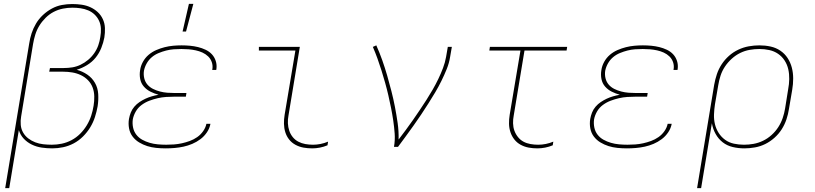

<svg xmlns="http://www.w3.org/2000/svg" viewBox="-20 -764 4240 999"><path d="M7 215 132 -538Q136 -565 144.5 -591Q153 -617 167.5 -641.5Q182 -666 203.5 -686Q225 -706 250 -719.5Q275 -733 302 -738Q329 -743 356 -743Q381 -743 405 -739.5Q429 -736 450 -726.5Q471 -717 488 -701.5Q505 -686 515 -664.5Q525 -643 526 -618.5Q527 -594 523 -569Q518 -542 507 -514.5Q496 -487 477.5 -464Q459 -441 432.5 -425Q406 -409 379 -401Q409 -393 434 -376Q459 -359 474 -333Q489 -307 491 -275Q493 -243 488 -211Q483 -183 474 -155Q465 -127 449.5 -101.5Q434 -76 412 -54Q390 -32 363.5 -18Q337 -4 308.5 2Q280 8 252 8Q224 8 197 4Q170 0 146 -11.5Q122 -23 104 -42Q86 -61 78 -87L28 215ZM250 -11Q276 -11 302 -16.5Q328 -22 352.5 -35Q377 -48 397 -68Q417 -88 431.5 -112Q446 -136 454.5 -162Q463 -188 467 -214Q471 -238 470.5 -262.5Q470 -287 462 -308.5Q454 -330 438 -346.5Q422 -363 401 -373Q380 -383 356.5 -387Q333 -391 308 -391H236L240 -410H312Q334 -410 356 -413.5Q378 -417 399 -427Q420 -437 438.5 -452.5Q457 -468 470.5 -487.5Q484 -507 491.5 -528.5Q499 -550 502 -572Q506 -594 505 -615.5Q504 -637 495.5 -655.5Q487 -674 472.5 -688Q458 -702 439 -710Q420 -718 399 -721Q378 -724 356 -724Q332 -724 307 -719Q282 -714 259 -702Q236 -690 217 -671Q198 -652 184.5 -630Q171 -608 163.5 -583.5Q156 -559 152 -535L90 -158Q86 -136 88 -114Q90 -92 100.5 -74Q111 -56 127.5 -43.5Q144 -31 163.5 -23.5Q183 -16 205 -13.5Q227 -11 250 -11Z M842 8Q817 8 792.5 5.5Q768 3 746 -4Q724 -11 704 -23Q684 -35 670 -53.5Q656 -72 651.5 -96Q647 -120 651 -145Q654 -162 660.5 -178.5Q667 -195 679 -209Q691 -223 706 -233Q721 -243 737 -250.5Q753 -258 770.5 -263Q788 -268 805 -271Q783 -277 763 -287Q743 -297 728.5 -313.5Q714 -330 709.5 -352.5Q705 -375 709 -399Q712 -421 723.5 -442Q735 -463 753 -478.5Q771 -494 793 -503.5Q815 -513 837 -518.5Q859 -524 881 -526Q903 -528 925 -528Q947 -528 968.5 -526Q990 -524 1010.5 -519Q1031 -514 1050 -505Q1069 -496 1082.5 -481.5Q1096 -467 1102.5 -447Q1109 -427 1106 -405L1105 -400H1084L1085 -404Q1088 -423 1082 -440.5Q1076 -458 1063 -470.5Q1050 -483 1033.5 -490.5Q1017 -498 998.5 -502Q980 -506 961.5 -507.5Q943 -509 924 -509Q904 -509 884 -507.5Q864 -506 844.5 -501Q825 -496 805.5 -488Q786 -480 770 -466.5Q754 -453 743.5 -434.5Q733 -416 729 -396Q726 -376 730.5 -357Q735 -338 747 -324Q759 -310 776 -301.5Q793 -293 812 -288Q831 -283 850.5 -281.5Q870 -280 890 -280H950L947 -261H887Q866 -261 844 -259.5Q822 -258 800.5 -253Q779 -248 757.5 -240Q736 -232 717 -218Q698 -204 686.5 -184Q675 -164 671 -143Q668 -121 672.5 -100Q677 -79 689.5 -63Q702 -47 720 -37Q738 -27 758.5 -21Q779 -15 801 -13Q823 -11 845 -11Q865 -11 885.5 -12.5Q906 -14 926.5 -18.5Q947 -23 967.5 -30.5Q988 -38 1006 -50.5Q1024 -63 1037 -81.5Q1050 -100 1054 -120H1075Q1071 -97 1057 -76Q1043 -55 1023 -40Q1003 -25 980.5 -15.5Q958 -6 935 -1Q912 4 888.5 6Q865 8 842 8ZM930 -600 963 -744H986L948 -600Z M1605 8Q1581 8 1559 4Q1537 0 1517.5 -10.5Q1498 -21 1484.5 -38Q1471 -55 1464.5 -76Q1458 -97 1457.5 -120Q1457 -143 1461 -167L1517 -501H1327V-520H1540L1481 -163Q1477 -143 1478 -122.5Q1479 -102 1485 -84Q1491 -66 1503 -51Q1515 -36 1532 -27Q1549 -18 1568.5 -14.5Q1588 -11 1609 -11Q1628 -11 1648 -15Q1668 -19 1687 -27L1684 -8Q1665 0 1644.5 4Q1624 8 1605 8Z M2030 0Q2036 -35 2033.5 -69.5Q2031 -104 2026 -137.5Q2021 -171 2014.5 -203.5Q2008 -236 2000.5 -268.5Q1993 -301 1984 -333Q1975 -365 1965 -397Q1955 -429 1944 -459.5Q1933 -490 1920 -520L1938 -528Q1955 -490 1969 -450.5Q1983 -411 1994.5 -371Q2006 -331 2016.5 -290Q2027 -249 2035 -207.5Q2043 -166 2049 -124Q2055 -82 2054 -38Q2073 -63 2092 -88.5Q2111 -114 2129 -140Q2147 -166 2164.5 -192Q2182 -218 2199 -244.5Q2216 -271 2231.5 -298Q2247 -325 2260.5 -353Q2274 -381 2285 -410Q2296 -439 2301 -468L2310 -520H2331L2322 -468Q2317 -436 2304.5 -405Q2292 -374 2277 -343.5Q2262 -313 2244.5 -283.5Q2227 -254 2208.5 -225Q2190 -196 2171 -167.5Q2152 -139 2132 -111Q2112 -83 2091.5 -55Q2071 -27 2051 0Z M2776 8Q2753 8 2731 4Q2709 0 2689.5 -10.5Q2670 -21 2656.5 -38Q2643 -55 2636 -76Q2629 -97 2628.5 -120Q2628 -143 2632 -167L2688 -501H2526L2529 -520H2931L2928 -501H2709L2653 -163Q2649 -143 2649.5 -122.5Q2650 -102 2656.5 -84Q2663 -66 2675 -51Q2687 -36 2703.5 -27Q2720 -18 2740 -14.5Q2760 -11 2780 -11Q2800 -11 2820 -15Q2840 -19 2859 -27L2856 -8Q2837 0 2816.5 4Q2796 8 2776 8Z M3242 8Q3217 8 3192.5 5.5Q3168 3 3146 -4Q3124 -11 3104 -23Q3084 -35 3070 -53.5Q3056 -72 3051.5 -96Q3047 -120 3051 -145Q3054 -162 3060.5 -178.5Q3067 -195 3079 -209Q3091 -223 3106 -233Q3121 -243 3137 -250.5Q3153 -258 3170.5 -263Q3188 -268 3205 -271Q3183 -277 3163 -287Q3143 -297 3128.5 -313.5Q3114 -330 3109.5 -352.5Q3105 -375 3109 -399Q3112 -421 3123.5 -442Q3135 -463 3153 -478.5Q3171 -494 3193 -503.5Q3215 -513 3237 -518.5Q3259 -524 3281 -526Q3303 -528 3325 -528Q3347 -528 3368.5 -526Q3390 -524 3410.5 -519Q3431 -514 3450 -505Q3469 -496 3482.5 -481.5Q3496 -467 3502.5 -447Q3509 -427 3506 -405L3505 -400H3484L3485 -404Q3488 -423 3482 -440.5Q3476 -458 3463 -470.5Q3450 -483 3433.5 -490.5Q3417 -498 3398.5 -502Q3380 -506 3361.5 -507.5Q3343 -509 3324 -509Q3304 -509 3284 -507.5Q3264 -506 3244.5 -501Q3225 -496 3205.5 -488Q3186 -480 3170 -466.5Q3154 -453 3143.5 -434.5Q3133 -416 3129 -396Q3126 -376 3130.5 -357Q3135 -338 3147 -324Q3159 -310 3176 -301.5Q3193 -293 3212 -288Q3231 -283 3250.5 -281.5Q3270 -280 3290 -280H3350L3347 -261H3287Q3266 -261 3244 -259.5Q3222 -258 3200.5 -253Q3179 -248 3157.5 -240Q3136 -232 3117 -218Q3098 -204 3086.5 -184Q3075 -164 3071 -143Q3068 -121 3072.5 -100Q3077 -79 3089.5 -63Q3102 -47 3120 -37Q3138 -27 3158.5 -21Q3179 -15 3201 -13Q3223 -11 3245 -11Q3265 -11 3285.5 -12.5Q3306 -14 3326.5 -18.5Q3347 -23 3367.5 -30.5Q3388 -38 3406 -50.5Q3424 -63 3437 -81.5Q3450 -100 3454 -120H3475Q3471 -97 3457 -76Q3443 -55 3423 -40Q3403 -25 3380.5 -15.5Q3358 -6 3335 -1Q3312 4 3288.5 6Q3265 8 3242 8Z M3607 215 3696 -323Q3701 -351 3710 -378Q3719 -405 3735 -429.5Q3751 -454 3773 -473.5Q3795 -493 3821.5 -505.5Q3848 -518 3876 -523Q3904 -528 3931 -528Q3961 -528 3989 -522Q4017 -516 4040 -500.5Q4063 -485 4078 -462Q4093 -439 4100 -412Q4107 -385 4107 -355.5Q4107 -326 4102 -297L4085 -197Q4081 -170 4072 -143Q4063 -116 4047.5 -91.5Q4032 -67 4009.5 -47Q3987 -27 3961.5 -14.5Q3936 -2 3908 3Q3880 8 3853 8Q3822 8 3792.5 1Q3763 -6 3740.5 -23.5Q3718 -41 3703.5 -67Q3689 -93 3684 -123L3628 215ZM3851 -11Q3876 -11 3901 -15.5Q3926 -20 3950 -31.5Q3974 -43 3994.5 -61.5Q4015 -80 4029.5 -102.5Q4044 -125 4052.5 -150Q4061 -175 4065 -200L4081 -300Q4086 -326 4086.5 -352.5Q4087 -379 4081.5 -403.5Q4076 -428 4062.5 -449Q4049 -470 4028.5 -484Q4008 -498 3983 -503.5Q3958 -509 3931 -509Q3906 -509 3880.5 -504.5Q3855 -500 3831.5 -488.5Q3808 -477 3787.5 -458.5Q3767 -440 3752 -417.5Q3737 -395 3729 -370Q3721 -345 3717 -320L3700 -221Q3696 -195 3695 -168.5Q3694 -142 3700 -117.5Q3706 -93 3719.5 -72Q3733 -51 3753 -36.5Q3773 -22 3798.5 -16.5Q3824 -11 3851 -11Z"/></svg>

Font: Iosevka Thin Extended Oblique
Style: Regular
Weight: 100
Width: 7
Italic angle: -9°
Monospace: yes
Designer: Belleve Invis
Foundry: Belleve Invis
Version: Version 32.5.0; ttfautohint (v1.8.4)